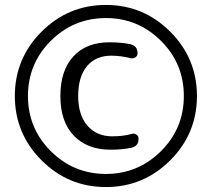

<svg xmlns="http://www.w3.org/2000/svg" viewBox="-20 -753 856 776"><path d="M426 -148Q333 -148 278.5 -204.5Q224 -261 224 -365Q224 -468 276.5 -525Q329 -582 422 -582Q472 -582 508 -574Q536 -567 536 -538Q536 -527 527 -521Q518 -515 507 -518Q468 -528 430 -528Q367 -528 331.5 -485.5Q296 -443 296 -365Q296 -288 333.5 -245Q371 -202 434 -202Q478 -202 513 -212Q523 -215 531.5 -209Q540 -203 540 -192Q540 -163 512 -156Q476 -148 426 -148ZM630.5 -588Q538 -680 408 -680Q278 -680 185.5 -588Q93 -496 93 -365Q93 -234 185.5 -142Q278 -50 408 -50Q538 -50 630.5 -142Q723 -234 723 -365Q723 -496 630.5 -588ZM668 -105Q560 3 408 3Q256 3 148 -105Q40 -213 40 -365Q40 -517 148 -625Q256 -733 408 -733Q560 -733 668 -625Q776 -517 776 -365Q776 -213 668 -105Z"/></svg>

Font: Rounded Mplus 1c
Style: Regular
Weight: 400
Version: Version 1.059.20150529